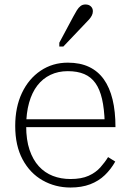

<svg xmlns="http://www.w3.org/2000/svg" viewBox="-20 -827 586 858"><path d="M97 -263Q97 -202 112 -157.5Q127 -113 153.5 -84Q180 -55 216 -41Q252 -27 295 -27Q344 -27 376 -41.5Q408 -56 428.5 -79Q449 -102 463 -125L495 -105Q476 -71 448.5 -44.5Q421 -18 383 -3.5Q345 11 295 11Q227 11 170.5 -21Q114 -53 81 -114.5Q48 -176 48 -264Q48 -348 78 -411.5Q108 -475 161.5 -511Q215 -547 283 -547Q338 -547 378 -528Q418 -509 444 -472.5Q470 -436 483 -382.5Q496 -329 496 -259H80V-294H464L448 -279Q446 -341 436 -384.5Q426 -428 406.5 -455.5Q387 -483 356.5 -496Q326 -509 283 -509Q240 -509 205.5 -492.5Q171 -476 147 -445Q123 -414 110 -368Q97 -322 97 -263ZM307 -752Q316 -769 323.5 -781Q331 -793 340 -800Q349 -807 362 -807Q377 -807 386 -798.5Q395 -790 395 -777Q395 -767 390.5 -758Q386 -749 378 -740Q370 -731 360 -721L263 -619H245V-636Z"/></svg>

Font: Roboto Serif Thin
Style: Regular
Weight: 250
Designer: Greg Gazdowicz
Foundry: Commercial Type
Version: Version 1.004